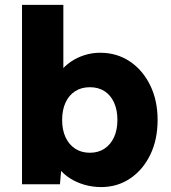

<svg xmlns="http://www.w3.org/2000/svg" viewBox="-20 -760 703 791"><path d="M396.7 10.7Q360.7 10.7 327.5 1Q294.3 -8.7 268.2 -25.5Q242 -42.3 224.5 -64.5Q207 -86.7 201.7 -111.7L237.7 -122.3L227 -1H70.7V-740H241V-404.3L205.7 -416.7Q211.3 -442.3 228.7 -465.2Q246 -488 271.5 -505.5Q297 -523 328 -532.8Q359 -542.7 392.3 -542.7Q461.3 -542.7 514.7 -507Q568 -471.3 598.7 -408.8Q629.3 -346.3 629.3 -266Q629.3 -185 599.2 -122.7Q569 -60.3 516.3 -24.8Q463.7 10.7 396.7 10.7ZM350.3 -130.7Q385 -130.7 410.3 -147.5Q435.7 -164.3 449.7 -194.5Q463.7 -224.7 463.7 -266Q463.7 -307 449.8 -337.5Q436 -368 410.7 -384.3Q385.3 -400.7 350.3 -400.7Q315.3 -400.7 289.7 -384.3Q264 -368 250 -337.5Q236 -307 236 -266Q236 -224.7 250 -194.5Q264 -164.3 289.7 -147.5Q315.3 -130.7 350.3 -130.7Z"/></svg>

Font: Lexend Medium
Style: Regular
Weight: 500
Designer: Bonnie Shaver-Troup, Thomas Jockin
Foundry: Lexend
Version: Version 1.005